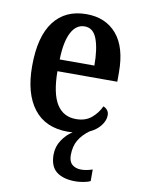

<svg xmlns="http://www.w3.org/2000/svg" viewBox="-87 -607 661 900"><g transform="rotate(10 243.0 -157.5)"><path d="M336 233Q277 233 245 208Q213 183 213 127Q213 89 234 57.5Q255 26 283 9Q272 10 260 10Q153 10 97.5 -62Q42 -134 42 -264Q42 -405 96.5 -476.5Q151 -548 251 -548Q343 -548 395.5 -486.5Q448 -425 448 -306V-261H163Q164 -154 195.5 -104.5Q227 -55 287 -55Q332 -55 360.5 -79Q389 -103 404 -136Q415 -132 423 -122.5Q431 -113 431 -98Q431 -73 412 -48.5Q393 -24 360 -9Q327 15 310 44.5Q293 74 293 116Q293 146 309.5 160Q326 174 352 174Q377 174 406 164V219Q393 226 371.5 229.5Q350 233 336 233ZM329 -317Q329 -396 311.5 -443Q294 -490 253 -490Q212 -490 189 -445.5Q166 -401 164 -317Z"/></g></svg>

Font: Noto Serif Lao Condensed SemiBold
Style: Regular
Weight: 600
Width: 3
Designer: Monotype Design Team
Foundry: Monotype Imaging Inc.
Version: Version 2.003; ttfautohint (v1.8.4.7-5d5b)